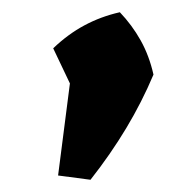

<svg xmlns="http://www.w3.org/2000/svg" viewBox="-20 -188 318 314"><path d="M75 99 99 -88 231 -66Q212 -21 186.5 21.5Q161 64 128 106ZM116 -6 67 -109Q91 -132 118 -146.5Q145 -161 176 -168Q196 -147 210 -122Q224 -97 231 -66Z"/></svg>

Font: Piazzolla Thin ExtraBold
Style: Regular
Weight: 800
Version: Version 2.005